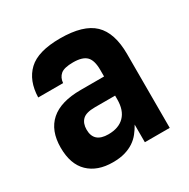

<svg xmlns="http://www.w3.org/2000/svg" viewBox="-129 -657 769 782"><g transform="rotate(-30 255.0 -266.5)"><path d="M186 6Q114 6 72.5 -34Q31 -74 31 -152Q31 -232 78 -273.5Q125 -315 219 -315H329V-346Q329 -391 310.5 -409.5Q292 -428 248 -428Q206 -428 189.5 -414Q173 -400 171 -375H54Q56 -453 101.5 -496Q147 -539 251 -539Q360 -539 408 -493Q456 -447 456 -347V0H339V-83Q329 -65 316 -48.5Q303 -32 285 -20Q267 -8 243 -1Q219 6 186 6ZM227 -102Q276 -102 302.5 -129Q329 -156 329 -207V-225H234Q192 -225 175.5 -208.5Q159 -192 159 -163Q159 -102 227 -102Z"/></g></svg>

Font: 
Style: 㨦
Weight: 700
Designer: A.Korolkova, Vitaly Kuzmin
Foundry: ParaType Ltd
Version: Version 2.000